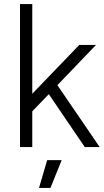

<svg xmlns="http://www.w3.org/2000/svg" viewBox="-20 -720 510 940"><path d="M171 200H227L282 64H211ZM78 0H138V-175L219 -259L395 0H468L261 -303L450 -500H368L138 -261V-700H78Z"/></svg>

Font: Unageo Variable
Style: Regular
Weight: 300
Designer: Richard Sepsi
Foundry: Richard Sepsi
Version: Version 2.200